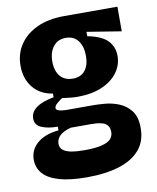

<svg xmlns="http://www.w3.org/2000/svg" viewBox="-80 -592 673 821"><g transform="rotate(-10 257.0 -181.0)"><path d="M231 167Q159 167 112 153.5Q65 140 42.5 114.5Q20 89 20 54Q20 11 53 -17.5Q86 -46 146 -52V-68Q103 -68 75.5 -80Q48 -92 48 -120Q48 -148 74 -167Q100 -186 150 -195V-211Q96 -219 65 -257Q34 -295 34 -352Q34 -403 60.5 -443Q87 -483 136.5 -506Q186 -529 256 -529H486V-422L337 -446V-427Q399 -415 424.5 -388Q450 -361 450 -322Q450 -283 426.5 -250.5Q403 -218 358.5 -198.5Q314 -179 251 -179Q239 -179 223 -180.5Q207 -182 185 -185Q167 -173 158.5 -164.5Q150 -156 150 -148Q150 -142 156.5 -138.5Q163 -135 174 -133.5Q185 -132 197 -132H311Q331 -132 361.5 -129.5Q392 -127 422 -115Q452 -103 473 -76.5Q494 -50 494 -1Q494 56 462.5 93Q431 130 372.5 148.5Q314 167 231 167ZM239 51Q288 51 316 44Q344 37 355.5 24.5Q367 12 367 -6Q367 -24 359 -34Q351 -44 338 -48Q325 -52 312 -53Q299 -54 290 -54H200Q166 -45 151 -30Q136 -15 136 5Q136 22 148 32Q160 42 183 46.5Q206 51 239 51ZM245 -259Q280 -259 298.5 -282Q317 -305 317 -345Q317 -386 298.5 -411Q280 -436 245 -436Q210 -436 190.5 -411Q171 -386 171 -346Q171 -320 179.5 -300Q188 -280 205 -269.5Q222 -259 245 -259Z"/></g></svg>

Font: Bricolage Grotesque 36pt SemiCondensed
Style: Bold
Weight: 700
Width: 4
Designer: Mathieu Triay
Foundry: Atelier Triay
Version: Version 1.001;gftools[0.9.33.dev8+g029e19f]